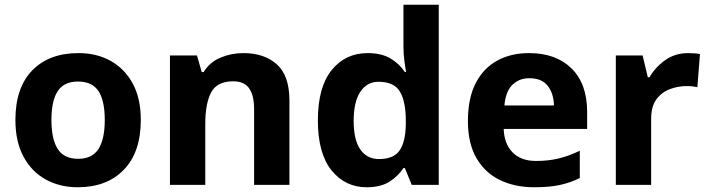

<svg xmlns="http://www.w3.org/2000/svg" viewBox="-20 -780 2994 810"><path d="M574 -274Q574 -138 502.5 -64Q431 10 308 10Q232 10 172.5 -23Q113 -56 79 -119.5Q45 -183 45 -274Q45 -410 116 -483Q187 -556 311 -556Q388 -556 447 -523Q506 -490 540 -427.5Q574 -365 574 -274ZM197 -274Q197 -193 223.5 -151.5Q250 -110 310 -110Q369 -110 395.5 -151.5Q422 -193 422 -274Q422 -355 395.5 -395.5Q369 -436 309 -436Q250 -436 223.5 -395.5Q197 -355 197 -274Z M1007 -556Q1095 -556 1148 -508.5Q1201 -461 1201 -356V0H1052V-319Q1052 -378 1031 -407.5Q1010 -437 964 -437Q896 -437 871 -390.5Q846 -344 846 -257V0H697V-546H811L831 -476H839Q865 -518 910.5 -537Q956 -556 1007 -556Z M1527 10Q1436 10 1378.5 -61.5Q1321 -133 1321 -272Q1321 -412 1379 -484Q1437 -556 1531 -556Q1590 -556 1628 -533Q1666 -510 1688 -476H1693Q1690 -492 1686 -522.5Q1682 -553 1682 -585V-760H1831V0H1717L1688 -71H1682Q1660 -37 1623 -13.5Q1586 10 1527 10ZM1579 -109Q1641 -109 1666 -145.5Q1691 -182 1692 -255V-271Q1692 -351 1667.5 -393Q1643 -435 1577 -435Q1528 -435 1500 -392.5Q1472 -350 1472 -270Q1472 -190 1500 -149.5Q1528 -109 1579 -109Z M2212 -556Q2325 -556 2391 -491.5Q2457 -427 2457 -308V-236H2105Q2107 -173 2142.5 -137Q2178 -101 2241 -101Q2294 -101 2337 -111.5Q2380 -122 2426 -144V-29Q2386 -9 2341.5 0.5Q2297 10 2234 10Q2152 10 2089 -20.5Q2026 -51 1990 -113Q1954 -175 1954 -269Q1954 -365 1986.5 -428.5Q2019 -492 2077 -524Q2135 -556 2212 -556ZM2213 -450Q2170 -450 2141.5 -422Q2113 -394 2108 -335H2317Q2316 -385 2291 -417.5Q2266 -450 2213 -450Z M2883 -556Q2894 -556 2909 -555Q2924 -554 2933 -552L2922 -412Q2915 -414 2901.5 -415.5Q2888 -417 2878 -417Q2840 -417 2805 -403.5Q2770 -390 2748.5 -360Q2727 -330 2727 -278V0H2578V-546H2691L2713 -454H2720Q2744 -496 2786 -526Q2828 -556 2883 -556Z"/></svg>

Font: Noto Sans Gurmukhi UI
Style: Bold
Weight: 700
Designer: Jelle Bosma - Monotype Design Team
Foundry: Monotype Imaging Inc.
Version: Version 2.004; ttfautohint (v1.8.4.7-5d5b)